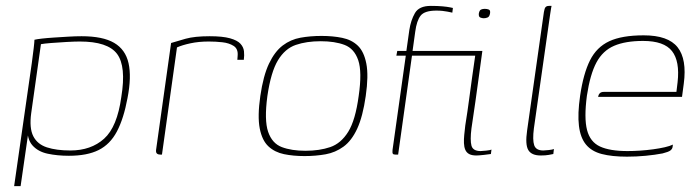

<svg xmlns="http://www.w3.org/2000/svg" viewBox="-20 -525 2375 652"><path d="M28 107 88 -311Q92 -340 94.5 -362Q97 -384 97 -390Q105 -392 122.5 -394Q140 -396 163.5 -397.5Q187 -399 211.5 -400.5Q236 -402 257 -402Q329 -402 367.5 -379.5Q406 -357 416.5 -310.5Q427 -264 413 -192Q400 -122 377 -78.5Q354 -35 315 -15.5Q276 4 214 4Q175 4 142 -3Q109 -10 90 -31.5Q71 -53 73 -96L81 -108L50 107ZM219 -14Q289 -14 333.5 -54Q378 -94 392 -196Q409 -300 377.5 -342Q346 -384 251 -384Q234 -384 206.5 -382.5Q179 -381 154 -379Q129 -377 119 -375L86 -141Q79 -90 93 -62.5Q107 -35 139.5 -24.5Q172 -14 219 -14Z M530 0H524Q517 0 513 -3.5Q509 -7 510 -16L561 -379Q580 -385 610.5 -393.5Q641 -402 692 -402Q736 -402 761 -395Q786 -388 796.5 -376.5Q807 -365 808.5 -351Q810 -337 808 -322H786L787 -336Q789 -359 773.5 -369Q758 -379 735 -381.5Q712 -384 689 -384Q655 -384 627 -378Q599 -372 581 -364Z M1014 5Q976 5 944.5 -1.5Q913 -8 891.5 -28Q870 -48 862 -89Q854 -130 864 -199Q874 -268 893.5 -309Q913 -350 940 -370.5Q967 -391 1000.5 -397Q1034 -403 1072 -403Q1110 -403 1142 -396.5Q1174 -390 1195 -370Q1216 -350 1224 -309Q1232 -268 1222 -199Q1212 -129 1193 -88Q1174 -47 1146.5 -27Q1119 -7 1085.5 -1Q1052 5 1014 5ZM1017 -13Q1065 -13 1101.5 -25.5Q1138 -38 1162.5 -77.5Q1187 -117 1198 -199Q1210 -281 1196.5 -320.5Q1183 -360 1150 -372.5Q1117 -385 1069 -385Q1021 -385 984.5 -372.5Q948 -360 924 -320.5Q900 -281 888 -199Q877 -117 890.5 -77.5Q904 -38 937 -25.5Q970 -13 1017 -13Z M1329 -352H1360L1370 -423Q1375 -456 1389 -480.5Q1403 -505 1443 -505Q1466 -505 1482.5 -503.5Q1499 -502 1508.5 -500Q1518 -498 1518 -498L1516 -482Q1516 -482 1511.5 -483Q1507 -484 1499.5 -485.5Q1492 -487 1482.5 -488Q1473 -489 1462 -489Q1422 -489 1408.5 -472Q1395 -455 1390 -417L1381 -352H1597L1595 -336H1379L1332 0H1323Q1316 0 1314 -3Q1312 -6 1313 -16L1358 -336H1326ZM1618 -352Q1611 -300 1605.5 -260.5Q1600 -221 1594.5 -181Q1589 -141 1581 -89Q1576 -49 1581 -30.5Q1586 -12 1612 -12Q1617 -12 1631 -13.5Q1645 -15 1649 -17L1647 -2Q1642 -1 1623.5 1Q1605 3 1598 3Q1582 3 1573 -2Q1564 -7 1560 -16.5Q1556 -26 1555.5 -39Q1555 -52 1556.5 -67Q1558 -82 1560 -99Q1568 -149 1573 -187.5Q1578 -226 1583.5 -264.5Q1589 -303 1596 -352Q1601 -352 1607 -352Q1613 -352 1618 -352ZM1606 -479Q1608 -490 1613.5 -492.5Q1619 -495 1626 -495Q1634 -495 1640 -492.5Q1646 -490 1644 -479Q1642 -468 1635.5 -465.5Q1629 -463 1623 -463Q1617 -463 1611 -465.5Q1605 -468 1606 -479Z M1816 3Q1785 3 1774 -15.5Q1763 -34 1770 -82L1827 -484Q1828 -490 1829.5 -495Q1831 -500 1834.5 -502.5Q1838 -505 1844 -505H1853Q1853 -505 1851.5 -497.5Q1850 -490 1848 -475L1793 -89Q1788 -50 1794 -32Q1800 -14 1825 -14Q1831 -14 1844 -15.5Q1857 -17 1861 -19L1859 -2Q1854 -1 1843.5 1Q1833 3 1816 3Z M2109 7Q2058 7 2023.5 -2Q1989 -11 1970 -34Q1951 -57 1946 -97.5Q1941 -138 1950 -200Q1961 -275 1983.5 -320Q2006 -365 2049 -385Q2092 -405 2166 -405Q2249 -405 2281 -364.5Q2313 -324 2302 -241L2296 -196H2011Q2012 -203 2016.5 -208Q2021 -213 2031 -213H2277L2281 -246Q2289 -317 2262 -351.5Q2235 -386 2164 -386Q2104 -386 2065.5 -369.5Q2027 -353 2005.5 -313Q1984 -273 1973 -200Q1963 -124 1973.5 -83.5Q1984 -43 2017.5 -27.5Q2051 -12 2111 -12Q2131 -12 2153.5 -13.5Q2176 -15 2198 -18Q2220 -21 2237.5 -25Q2255 -29 2265 -34L2264 -26Q2263 -19 2256.5 -14Q2250 -9 2230 -4Q2204 1 2172.5 4Q2141 7 2109 7Z"/></svg>

Font: Genos Thin Thin
Style: Italic
Weight: 250
Italic angle: -8°
Version: Version 1.010